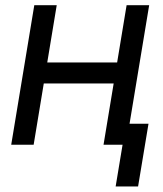

<svg xmlns="http://www.w3.org/2000/svg" viewBox="-20 -542 611 719"><path d="M437.5 -308.1 424.8 -229.5H124L137.2 -308.1ZM192.4 -522.5 106 0H22L108.4 -522.5ZM538.6 -522.5 452.1 0H367.7L454.1 -522.5ZM413.1 156.2 439 0H402.8L415.5 -78.6H536.1L497.1 156.2Z"/></svg>

Font: Inter 28pt
Style: Italic
Weight: 400
Italic angle: -9.3988°
Designer: Rasmus Andersson
Foundry: rsms
Version: Version 4.001;git-66647c0bb